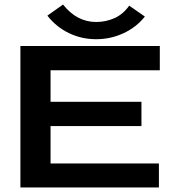

<svg xmlns="http://www.w3.org/2000/svg" viewBox="-20 -827 790 847"><path d="M70 0V-624H685V-517H203V-378H604V-271H203V-106H681V0ZM550 -802 619 -754Q582 -707 525 -680.5Q468 -654 404 -654Q340 -654 284 -681Q228 -708 189 -758L258 -807Q319 -730 404 -730Q447 -730 485 -747Q523 -764 550 -802Z"/></svg>

Font: Inconsolata ExtraExpanded ExtraBold
Style: Regular
Weight: 800
Width: 8
Monospace: yes
Designer: Raph Levien, Cyreal, Brenton Simpson
Foundry: Raph Levien, Cyreal, Google
Version: Version 3.001; ttfautohint (v1.8.2.53-6de2)